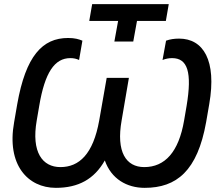

<svg xmlns="http://www.w3.org/2000/svg" viewBox="-20 -895 1044 925"><path d="M249 10C358 10 434 -32 485 -122C516 -33 591 10 677 10C831 10 931 -72 973 -306L988 -393C1025 -605 959 -709 843 -709C820 -709 799 -706 780 -699L763 -606C778 -612 794 -615 809 -615C884 -615 906 -547 879 -385L867 -315C841 -162 774 -90 675 -90C587 -90 539 -163 566 -315L601 -520H494L458 -315C429 -152 361 -90 271 -90C185 -90 130 -161 157 -315L169 -385C196 -546 243 -615 319 -615C335 -615 348 -612 361 -606L377 -699C360 -706 341 -712 308 -712C184 -712 104 -625 63 -393L48 -306C11 -101 114 10 249 10ZM531 -695H622L640 -794H779L793 -875H424L410 -794H549Z"/></svg>

Font: Fixel Text 20240404 Medium
Style: Italic
Weight: 500
Width: 4
Italic angle: -10°
Designer: AlfaBravo + MacPaw
Foundry: Kyrylo Tkachov, Marchela Mozhyna, Serhii Makarenko, Maria Weinstein, Zakhar Kryvoshyya
Version: Version 1.211;Glyphs 3.2 (3225)